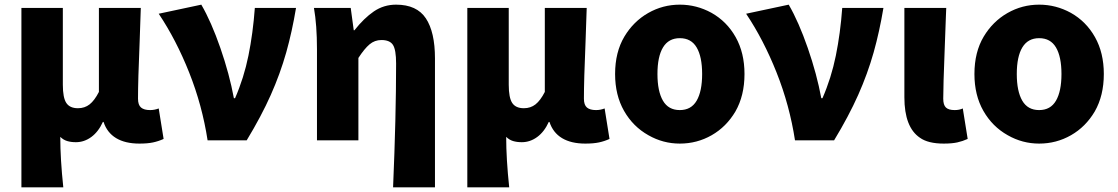

<svg xmlns="http://www.w3.org/2000/svg" viewBox="-20 -603 4802 825"><path d="M72 -569H250V-239Q250 -183 265 -160.5Q280 -138 315 -138Q344 -138 365 -154.5Q386 -171 405 -208V-569H585L580 -423Q573 -257 573 -179Q573 -152 586 -141Q599 -130 625 -130Q644 -130 662 -137L683 -6Q661 4 637.5 9Q614 14 579 14Q518 14 479 -9.5Q440 -33 425 -79H422Q403 -37 372.5 -14.5Q342 8 306 8Q285 8 268.5 3Q252 -2 239 -15Q239 80 252 202H72Z M662 -544 845 -583Q888 -509 927 -396.5Q966 -284 985 -181H990Q1028 -268 1047.5 -364Q1067 -460 1075 -569H1252Q1235 -467 1210 -378Q1184 -286 1143.5 -195Q1103 -104 1040 0H872Q849 -150 793 -291Q737 -432 662 -544Z M1682 -330Q1682 -389 1668.5 -410Q1655 -431 1619 -431Q1590 -431 1568 -412.5Q1546 -394 1520 -354V0H1342V-392Q1342 -495 1329 -569H1487L1500 -473H1503Q1544 -525 1586.5 -554Q1629 -583 1682 -583Q1771 -583 1810 -524Q1849 -465 1849 -352V202H1669Q1682 -102 1682 -330Z M1988 -569H2166V-239Q2166 -183 2181 -160.5Q2196 -138 2231 -138Q2260 -138 2281 -154.5Q2302 -171 2321 -208V-569H2501L2496 -423Q2489 -257 2489 -179Q2489 -152 2502 -141Q2515 -130 2541 -130Q2560 -130 2578 -137L2599 -6Q2577 4 2553.5 9Q2530 14 2495 14Q2434 14 2395 -9.5Q2356 -33 2341 -79H2338Q2319 -37 2288.5 -14.5Q2258 8 2222 8Q2201 8 2184.5 3Q2168 -2 2155 -15Q2155 80 2168 202H1988Z M2766 -22Q2700 -59 2661.5 -126.5Q2623 -194 2623 -285Q2623 -379 2663 -446Q2702 -511 2765 -547Q2828 -583 2901 -583Q2973 -583 3037 -548Q3103 -511 3141 -443.5Q3179 -376 3179 -285Q3179 -192 3140 -124Q3101 -58 3038 -22Q2975 14 2901 14Q2829 14 2766 -22ZM2997 -285Q2997 -359 2973.5 -399Q2950 -439 2901 -439Q2853 -439 2829 -399.5Q2805 -360 2805 -285Q2805 -211 2828.5 -170.5Q2852 -130 2901 -130Q2950 -130 2973.5 -170.5Q2997 -211 2997 -285Z M3186 -544 3369 -583Q3412 -509 3451 -396.5Q3490 -284 3509 -181H3514Q3552 -268 3571.5 -364Q3591 -460 3599 -569H3776Q3759 -467 3734 -378Q3708 -286 3667.5 -195Q3627 -104 3564 0H3396Q3373 -150 3317 -291Q3261 -432 3186 -544Z M3933 -11Q3866 -56 3866 -185V-569H4046Q4046 -579 4039 -386Q4033 -234 4033 -179Q4033 -152 4044.5 -141Q4056 -130 4082 -130Q4102 -130 4117 -137L4138 -6Q4116 4 4093 9Q4070 14 4035 14Q3968 14 3933 -11Z M4310 -22Q4244 -59 4205.5 -126.5Q4167 -194 4167 -285Q4167 -379 4207 -446Q4246 -511 4309 -547Q4372 -583 4445 -583Q4517 -583 4581 -548Q4647 -511 4685 -443.5Q4723 -376 4723 -285Q4723 -192 4684 -124Q4645 -58 4582 -22Q4519 14 4445 14Q4373 14 4310 -22ZM4541 -285Q4541 -359 4517.5 -399Q4494 -439 4445 -439Q4397 -439 4373 -399.5Q4349 -360 4349 -285Q4349 -211 4372.5 -170.5Q4396 -130 4445 -130Q4494 -130 4517.5 -170.5Q4541 -211 4541 -285Z"/></svg>

Font: Merged Yaku Han JP Black
Style: Regular
Weight: 900
Designer: Ryoko NISHIZUKA 西塚涼子 (kana, bopomofo & ideographs); Paul D. Hunt (Latin, Greek & Cyrillic); Sandoll Communications 산돌커뮤니
Foundry: Adobe
Version: Version 2.004